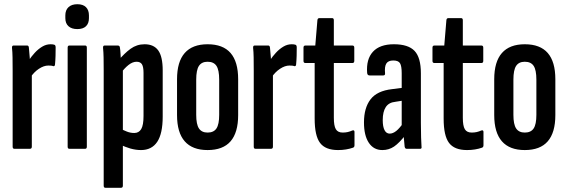

<svg xmlns="http://www.w3.org/2000/svg" viewBox="-20 -706 2689 911"><path d="M48 0Q40 0 40 -10V-367Q40 -406 39.5 -433.5Q39 -461 37 -478Q36 -490 44 -490H109Q116 -490 117 -480Q119 -462 121 -434.5Q123 -407 123 -391L131 -376V-10Q131 0 122 0ZM124 -338 117 -420Q129 -438 145 -455.5Q161 -473 180 -484.5Q199 -496 220 -496Q230 -496 237 -494Q241 -493 242.5 -489.5Q244 -486 244 -481Q244 -461 243.5 -441Q243 -421 241 -400Q240 -391 233 -392Q228 -394 222 -394.5Q216 -395 209 -395Q188 -395 164.5 -379.5Q141 -364 124 -338Z M309 0Q301 0 301 -10V-480Q301 -490 309 -490H384Q392 -490 392 -480V-10Q392 0 384 0ZM347 -568Q320 -568 305 -581.5Q290 -595 290 -620V-633Q290 -658 305 -672Q320 -686 347 -686Q374 -686 388 -672Q402 -658 402 -633V-620Q402 -595 388 -581.5Q374 -568 347 -568Z M649 6Q624 6 598 -1.5Q572 -9 552 -20L551 -96Q566 -88 582.5 -81.5Q599 -75 617 -75Q639 -75 650 -93.5Q661 -112 661 -156V-360Q661 -389 653.5 -401Q646 -413 628 -413Q609 -413 589.5 -397.5Q570 -382 552 -357L541 -418Q570 -453 599.5 -474.5Q629 -496 666 -496Q710 -496 731 -466.5Q752 -437 752 -372V-153Q752 -72 726 -33Q700 6 649 6ZM480 185Q472 185 472 175V-372Q472 -407 471.5 -433Q471 -459 469 -478Q468 -490 476 -490H539Q548 -490 549 -480Q551 -469 552 -449Q553 -429 554 -410L563 -382V175Q563 185 554 185Z M965 6Q893 6 856.5 -35.5Q820 -77 820 -160V-330Q820 -413 856.5 -454.5Q893 -496 965 -496Q1038 -496 1074 -454.5Q1110 -413 1110 -330V-160Q1110 -77 1074 -35.5Q1038 6 965 6ZM965 -77Q994 -77 1007 -96.5Q1020 -116 1020 -161V-328Q1020 -374 1007 -393.5Q994 -413 965 -413Q937 -413 924 -393.5Q911 -374 911 -328V-161Q911 -116 924 -96.5Q937 -77 965 -77Z M1192 0Q1184 0 1184 -10V-367Q1184 -406 1183.5 -433.5Q1183 -461 1181 -478Q1180 -490 1188 -490H1253Q1260 -490 1261 -480Q1263 -462 1265 -434.5Q1267 -407 1267 -391L1275 -376V-10Q1275 0 1266 0ZM1268 -338 1261 -420Q1273 -438 1289 -455.5Q1305 -473 1324 -484.5Q1343 -496 1364 -496Q1374 -496 1381 -494Q1385 -493 1386.5 -489.5Q1388 -486 1388 -481Q1388 -461 1387.5 -441Q1387 -421 1385 -400Q1384 -391 1377 -392Q1372 -394 1366 -394.5Q1360 -395 1353 -395Q1332 -395 1308.5 -379.5Q1285 -364 1268 -338Z M1584 6Q1524 6 1498.5 -28Q1473 -62 1473 -143V-407H1429Q1420 -407 1420 -417V-480Q1420 -490 1429 -490H1476L1486 -610Q1487 -620 1495 -620H1556Q1564 -620 1564 -610V-490H1652Q1661 -490 1661 -480V-417Q1661 -407 1652 -407H1564V-147Q1564 -109 1573.5 -93Q1583 -77 1606 -77Q1619 -77 1630 -79.5Q1641 -82 1652 -87Q1662 -90 1662 -80V-17Q1662 -7 1654 -5Q1640 0 1622 3Q1604 6 1584 6Z M1909 0Q1902 0 1900 -10Q1898 -27 1896 -53.5Q1894 -80 1894 -99L1886 -108V-358Q1886 -393 1878 -406Q1870 -419 1846 -419Q1822 -419 1813 -404.5Q1804 -390 1807 -358Q1808 -348 1798 -348H1734Q1723 -348 1722 -360Q1717 -425 1749.5 -460.5Q1782 -496 1849 -496Q1917 -496 1947 -464.5Q1977 -433 1977 -358V-123Q1977 -81 1978 -54Q1979 -27 1980 -11Q1982 0 1974 0ZM1794 6Q1753 6 1730 -28.5Q1707 -63 1707 -125Q1707 -194 1738 -234.5Q1769 -275 1840 -283L1895 -290L1894 -229L1856 -223Q1825 -220 1810.5 -198Q1796 -176 1796 -136Q1796 -105 1804.5 -88.5Q1813 -72 1829 -72Q1844 -72 1860 -84.5Q1876 -97 1899 -130L1905 -67Q1874 -27 1849.5 -10.5Q1825 6 1794 6Z M2196 6Q2136 6 2110.5 -28Q2085 -62 2085 -143V-407H2041Q2032 -407 2032 -417V-480Q2032 -490 2041 -490H2088L2098 -610Q2099 -620 2107 -620H2168Q2176 -620 2176 -610V-490H2264Q2273 -490 2273 -480V-417Q2273 -407 2264 -407H2176V-147Q2176 -109 2185.5 -93Q2195 -77 2218 -77Q2231 -77 2242 -79.5Q2253 -82 2264 -87Q2274 -90 2274 -80V-17Q2274 -7 2266 -5Q2252 0 2234 3Q2216 6 2196 6Z M2470 6Q2398 6 2361.5 -35.5Q2325 -77 2325 -160V-330Q2325 -413 2361.5 -454.5Q2398 -496 2470 -496Q2543 -496 2579 -454.5Q2615 -413 2615 -330V-160Q2615 -77 2579 -35.5Q2543 6 2470 6ZM2470 -77Q2499 -77 2512 -96.5Q2525 -116 2525 -161V-328Q2525 -374 2512 -393.5Q2499 -413 2470 -413Q2442 -413 2429 -393.5Q2416 -374 2416 -328V-161Q2416 -116 2429 -96.5Q2442 -77 2470 -77Z"/></svg>

Font: Sofia Sans Extra Condensed SemiBold
Style: Regular
Weight: 600
Designer: Botio Nikoltchev, Ani Petrova
Foundry: lettersoup
Version: Version 4.101